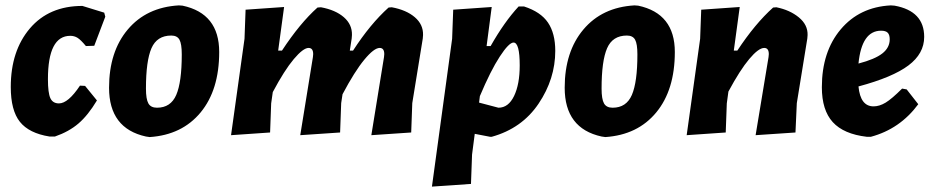

<svg xmlns="http://www.w3.org/2000/svg" viewBox="-20 -498 3469 713"><path d="M286 -476 367 -451 371 -436 330 -328 299 -327Q280 -350 268 -357.5Q256 -365 241 -365Q158 -365 158 -204Q158 -153 167 -133.5Q176 -114 199 -114Q233 -114 277 -180L296 -179L340 -125Q307 -70 271.5 -39.5Q236 -9 184 9H164Q88 -3 54 -45.5Q20 -88 20 -175Q20 -309 91 -392.5Q162 -476 286 -476Z M644 -478 658 -477Q794 -448 794 -305Q794 -164 725 -80.5Q656 3 536 11L522 9Q385 -21 385 -172Q385 -306 454.5 -388.5Q524 -471 644 -478ZM616 -366Q563 -366 542.5 -319Q522 -272 522 -169Q522 -130 531 -114Q540 -98 563 -98Q614 -98 634.5 -145.5Q655 -193 655 -296Q655 -335 646.5 -350.5Q638 -366 616 -366Z M1035 -472 1013 -310H1027Q1094 -412 1159 -470L1172 -471Q1226 -461 1257 -434Q1288 -407 1287 -368L1286 -355L1279 -310H1291Q1355 -409 1423 -470L1435 -471Q1489 -461 1520.5 -434Q1552 -407 1551 -368L1550 -355L1511 -115L1507 -6L1359 4L1406 -286L1407 -297Q1407 -320 1390 -320Q1369 -320 1333 -276.5Q1297 -233 1252 -148L1247 -115L1243 -6L1095 4L1142 -286L1143 -297Q1143 -320 1126 -320Q1106 -320 1071 -278.5Q1036 -237 993 -156L987 -114L983 -6L838 4L888 -354L892 -462Z M1806 -472 1787 -327H1802Q1853 -417 1906 -474H1926Q1988 -454 2015 -414Q2042 -374 2042 -309Q2042 -205 1980 -113Q1918 -21 1806 10H1800L1743 -1L1733 76L1729 185L1584 195L1659 -354L1663 -462ZM1887 -340Q1870 -340 1836 -288Q1802 -236 1762 -141L1759 -117L1831 -98Q1868 -98 1889 -141.5Q1910 -185 1910 -255Q1910 -340 1887 -340Z M2336 -478 2350 -477Q2486 -448 2486 -305Q2486 -164 2417 -80.5Q2348 3 2228 11L2214 9Q2077 -21 2077 -172Q2077 -306 2146.5 -388.5Q2216 -471 2336 -478ZM2308 -366Q2255 -366 2234.5 -319Q2214 -272 2214 -169Q2214 -130 2223 -114Q2232 -98 2255 -98Q2306 -98 2326.5 -145.5Q2347 -193 2347 -296Q2347 -335 2338.5 -350.5Q2330 -366 2308 -366Z M2530 4 2580 -354 2584 -462 2727 -472 2705 -310H2718Q2784 -410 2851 -470L2863 -471Q2913 -461 2946.5 -433.5Q2980 -406 2979 -368L2978 -355L2939 -115L2934 -6L2786 4L2834 -286L2835 -297Q2835 -320 2818 -320Q2797 -320 2762.5 -279Q2728 -238 2685 -158L2679 -114L2675 -6Z M3390 -111Q3322 -19 3214 10H3199Q3113 0 3072.5 -44.5Q3032 -89 3032 -174Q3032 -306 3102 -389Q3172 -472 3288 -478L3302 -477Q3412 -457 3412 -361Q3412 -299 3353.5 -255Q3295 -211 3168 -177Q3175 -103 3224 -103Q3246 -103 3269 -117Q3292 -131 3330 -169L3347 -166ZM3252 -384Q3180 -384 3168 -262Q3229 -278 3256.5 -299.5Q3284 -321 3284 -352Q3284 -369 3276.5 -376.5Q3269 -384 3252 -384Z"/></svg>

Font: Alegreya Sans SC ExtraBold
Style: Italic
Weight: 800
Italic angle: -7°
Designer: Juan Pablo del Peral
Foundry: Huerta Tipografica
Version: Version 2.007